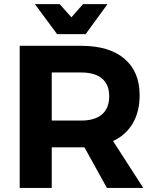

<svg xmlns="http://www.w3.org/2000/svg" viewBox="-20 -926 764 946"><path d="M401.9 -757.8H261.2L151.9 -905.8H273.9L332 -840.8L389.2 -905.8H509.8ZM686 0H506.8L396 -200.2H380.9H234.9V0H77.1V-700.2H380.9Q518.1 -700.2 593 -636.7Q668 -573.2 668 -457Q668 -376.5 634.5 -318.8Q601.1 -261.2 537.1 -231ZM234.9 -568.8V-332H380.9Q446.8 -332 482.4 -362.3Q518.1 -392.6 518.1 -452.1Q518.1 -509.8 482.4 -539.3Q446.8 -568.8 380.9 -568.8Z"/></svg>

Font: Montserrat arm SemiBold
Style: Regular
Weight: 600
Designer: Julieta Ulanovsky
Foundry: Julieta Ulanovsky
Version: Version 6.000;PS 006.000;hotconv 1.0.88;makeotf.lib2.5.64775